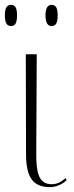

<svg xmlns="http://www.w3.org/2000/svg" viewBox="-47 -759 305 789"><path d="M165 -652C181 -652 190 -662 190 -696C190 -729 181 -739 165 -739C151 -739 140 -729 140 -696C140 -662 151 -652 165 -652ZM-2 -652C14 -652 23 -662 23 -696C23 -729 14 -739 -2 -739C-17 -739 -27 -729 -27 -696C-27 -662 -17 -652 -2 -652ZM158 10C183 10 211 -2 227 -19L222 -27C205 -12 189 -2 165 -2C109 -2 102 -56 102 -128L104 -536H59L60 -126C60 -33 87 10 158 10Z"/></svg>

Font: Noto Serif Display ExtraLight
Style: Regular
Weight: 200
Designer: Monotype Design Team
Foundry: Monotype Imaging Inc.
Version: Version 2.009